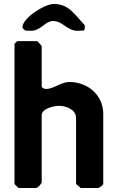

<svg xmlns="http://www.w3.org/2000/svg" viewBox="-20 -947 599 967"><path d="M167 -740H67L53 -727V-20L73 0H160C167 0 176 -8 180 -13C183 -17 190 -26 190 -27V-367C190 -401 254 -414 277 -414C309 -414 363 -398 363 -353V-20L387 0H473C479 0 500 -15 500 -20V-373C500 -469 421 -534 330 -534C287 -534 250 -499 213 -499C205 -499 190 -503 190 -513V-713C190 -719 170 -737 167 -740ZM93 -810V-807C95 -804 104 -795 107 -793C111 -793 132 -792 137 -792C186 -792 206 -841 248 -841C296 -841 318 -792 370 -792C375 -792 396 -793 400 -793C408 -795 407 -804 407 -810V-820C353 -877 326 -927 251 -927C203 -927 93 -855 93 -810Z"/></svg>

Font: Asimov Print
Style: C
Weight: 500
Designer: Google
Version: Version 2.000980: 2014